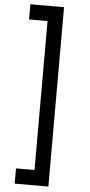

<svg xmlns="http://www.w3.org/2000/svg" viewBox="-71 -969 577 1231"><g transform="rotate(5 217.5 -354.0)"><path d="M289.6 -931.2V223.1H72.8V125H191.9V-833.5H72.8V-931.2Z"/></g></svg>

Font: Manrope3 Semibold
Style: Regular
Weight: 600
Width: 4
Designer: Mikhail Sharanda
Foundry: Mikhail Sharanda
Version: Version 3.000;PS 003.000;hotconv 1.0.88;makeotf.lib2.5.64775